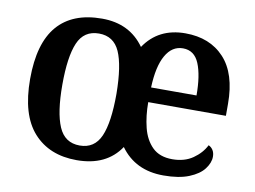

<svg xmlns="http://www.w3.org/2000/svg" viewBox="-65 -642 990 745"><g transform="rotate(10 430.0 -269.0)"><path d="M278 10Q170 10 108 -59Q46 -128 46 -269Q46 -410 105.5 -479Q165 -548 281 -548Q390 -548 448 -466Q503 -548 609 -548Q706 -548 762.5 -487Q819 -426 819 -307V-260H513Q513 -206 524.5 -160Q536 -114 564.5 -86Q593 -58 643 -58Q691 -58 724 -81Q757 -104 773 -136Q784 -131 790.5 -120.5Q797 -110 797 -95Q797 -71 778.5 -46.5Q760 -22 720.5 -6Q681 10 620 10Q509 10 450 -72Q395 10 278 10ZM280 -48Q338 -48 362 -102.5Q386 -157 386 -270Q385 -382 361 -435.5Q337 -489 279 -489Q220 -489 196.5 -434Q173 -379 173 -269Q173 -160 197 -104Q221 -48 280 -48ZM693 -318Q693 -397 674 -443Q655 -489 610 -489Q567 -489 542 -445Q517 -401 514 -318Z"/></g></svg>

Font: Noto Serif SemiCondensed SemiBold
Style: Regular
Weight: 600
Width: 4
Designer: Monotype Design Team
Foundry: Monotype Imaging Inc.
Version: Version 2.013; ttfautohint (v1.8.4.7-5d5b)